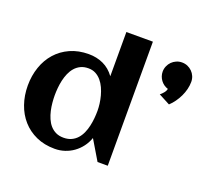

<svg xmlns="http://www.w3.org/2000/svg" viewBox="-131 -940 1235 1122"><g transform="rotate(20 487.0 -378.5)"><path d="M637.2 0H573.7L500.5 -122.6Q489.7 -91.8 470.9 -66.9Q452.1 -42 427.5 -24.2Q402.8 -6.3 373.3 3.4Q343.8 13.2 311 13.2Q246.6 13.2 195.8 -9.8Q145 -32.7 109.9 -72.5Q74.7 -112.3 56.2 -166Q37.6 -219.7 37.6 -281.2Q37.6 -342.8 56.2 -396.5Q74.7 -450.2 109.9 -489.7Q145 -529.3 195.8 -552.2Q246.6 -575.2 311 -575.2Q360.4 -575.2 401.6 -556.2Q442.9 -537.1 472.2 -496.6V-771.5H637.2ZM471.2 -281.2Q471.2 -300.8 468.3 -324.2Q465.3 -347.7 459 -371.6Q452.6 -395.5 442.4 -418Q432.1 -440.4 417.2 -458Q402.3 -475.6 382.6 -486.1Q362.8 -496.6 337.4 -496.6Q309.6 -496.6 289.1 -486.6Q268.6 -476.6 253.9 -459.7Q239.3 -442.9 229.7 -420.9Q220.2 -398.9 214.8 -375Q209.5 -351.1 207.3 -326.9Q205.1 -302.7 205.1 -281.2Q205.1 -259.8 207.3 -235.6Q209.5 -211.4 214.8 -187.5Q220.2 -163.6 229.7 -141.4Q239.3 -119.1 253.9 -102.3Q268.6 -85.4 289.1 -75.4Q309.6 -65.4 337.4 -65.4Q365.2 -65.4 386.2 -75.2Q407.2 -85 422.1 -101.8Q437 -118.7 446.5 -140.4Q456.1 -162.1 461.4 -186.3Q466.8 -210.4 469 -234.9Q471.2 -259.3 471.2 -281.2ZM928.2 -627Q928.2 -604.5 922.4 -581.1Q916.5 -557.6 906 -535.6Q895.5 -513.7 881.3 -493.9Q867.2 -474.1 850.6 -459L780.3 -496.1Q790.5 -503.9 801 -516.6Q811.5 -529.3 813.5 -542Q799.3 -546.4 787.8 -554.7Q776.4 -563 768.1 -574.2Q759.8 -585.4 755.1 -598.9Q750.5 -612.3 750.5 -627Q750.5 -645 757.6 -661.4Q764.6 -677.7 776.6 -689.7Q788.6 -701.7 804.7 -708.7Q820.8 -715.8 839.4 -715.8Q857.9 -715.8 874 -709Q890.1 -702.1 902.3 -689.9Q914.6 -677.7 921.4 -661.6Q928.2 -645.5 928.2 -627Z"/></g></svg>

Font: Aclonica
Style: Regular
Weight: 400
Version: Version 1.001